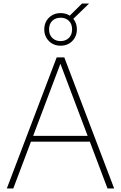

<svg xmlns="http://www.w3.org/2000/svg" viewBox="-20 -1064 683 1084"><path d="M18.5 0 300 -740H343L624.5 0H587L315 -720H327L55 0ZM142 -264 152 -297H491L501 -264ZM322 -806Q282.5 -806 256.2 -832.2Q230 -858.5 230 -898Q230 -938 256.2 -964Q282.5 -990 322 -990Q362 -990 388 -964Q414 -938 414 -898Q414 -858.5 388 -832.2Q362 -806 322 -806ZM322 -832Q350.5 -832 368.8 -849.8Q387 -867.5 387 -898Q387 -929 368.8 -946.5Q350.5 -964 322 -964Q293.5 -964 275.2 -946.5Q257 -929 257 -898Q257 -867.5 275.2 -849.8Q293.5 -832 322 -832ZM390 -954 366 -968 443 -1044H483Z"/></svg>

Font: Encode Sans SC Condensed Thin Thin
Style: Regular
Weight: 250
Version: Version 3.002